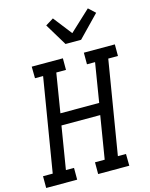

<svg xmlns="http://www.w3.org/2000/svg" viewBox="-152 -1078 913 1167"><g transform="rotate(-15 304.5 -494.5)"><path d="M-10 0V-74H51L148 -662H97L96 -735H292V-662H231L191 -416H435L475 -662H424V-735H619V-662H558L461 -74H512L513 0H317V-74H378L422 -343H178L134 -74H185V0ZM330 -815 246 -954 296 -985 387 -868 517 -989 559 -950 428 -815Z"/></g></svg>

Font: Iosevka Plex Etoile
Style: Italic
Weight: 400
Italic angle: -9°
Designer: Belleve Invis
Foundry: Belleve Invis
Version: Version 25.1.1; ttfautohint (v1.8.4)